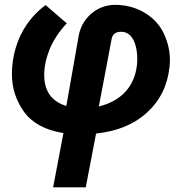

<svg xmlns="http://www.w3.org/2000/svg" viewBox="-20 -557 768 810"><path d="M204.1 233.4H341.8L385.3 6.3C474.1 -2.9 545.9 -32.2 600.6 -82.5C655.3 -132.3 687 -196.8 695.3 -275.9C696.3 -285.6 696.8 -294.9 696.8 -304.2C696.8 -339.8 689 -376 672.9 -411.6C657.2 -447.3 631.3 -477.1 594.7 -500.5C558.1 -523.4 516.6 -535.6 469.7 -536.6C468.8 -536.6 467.8 -536.6 466.8 -536.6C426.3 -536.6 391.1 -522.9 361.3 -496.1C332 -469.2 314.9 -434.6 309.6 -392.1L259.8 -109.9C201.2 -127.9 170.4 -167.5 167 -228.5C167 -232.4 166.5 -236.8 166.5 -240.7C166.5 -275.9 174.3 -311.5 189 -348.1C205.1 -387.7 229.5 -424.3 261.7 -458.5L172.4 -535.6C90.8 -475.6 43.9 -386.7 32.7 -287.1C30.8 -272.5 30.3 -257.8 30.3 -244.1C30.3 -185.5 47.4 -132.8 81.5 -85C116.2 -37.6 171.4 -7.8 247.6 4.4ZM451.7 -396.5C456.1 -411.6 466.3 -420.4 482.4 -422.4C485.8 -422.9 488.8 -422.9 491.7 -422.9C531.2 -422.9 559.1 -382.8 559.1 -304.7C557.1 -201.7 497.1 -131.8 397 -107.9Z"/></svg>

Font: Roboto
Style: Bold Italic
Weight: 700
Italic angle: -12°
Designer: Google
Version: Version 2.137; 2017